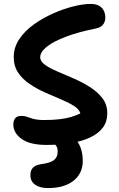

<svg xmlns="http://www.w3.org/2000/svg" viewBox="-20 -730 606 979"><path d="M217 9Q133 9 90.5 -21.5Q48 -52 48 -95Q48 -115 57.5 -127Q67 -139 88 -139Q102 -139 112.5 -136Q123 -133 135 -128.5Q147 -124 163.5 -121Q180 -118 204 -118Q249 -118 283 -122Q317 -126 342.5 -133.5Q368 -141 390 -152Q383 -174 355.5 -191Q328 -208 289.5 -224Q251 -240 209.5 -258.5Q168 -277 131.5 -301.5Q95 -326 72.5 -359.5Q50 -393 50 -439Q50 -488 78 -530Q106 -572 152 -605Q198 -638 251 -661.5Q304 -685 354.5 -697.5Q405 -710 442 -710Q469 -710 485.5 -700.5Q502 -691 509.5 -675Q517 -659 517 -640Q517 -619 505 -604Q493 -589 466 -584Q380 -567 316.5 -543Q253 -519 219 -492Q185 -465 185 -438Q185 -417 209.5 -399.5Q234 -382 273 -365.5Q312 -349 355.5 -330Q399 -311 438 -286.5Q477 -262 502 -229.5Q527 -197 527 -152Q527 -110 505 -80Q483 -50 441.5 -30Q400 -10 343.5 -0.5Q287 9 217 9ZM224 229Q184 229 159.5 212Q135 195 135 163Q135 140 147 126Q159 112 190 107Q237 101 255.5 86Q274 71 274 44Q274 26 268.5 17Q263 8 256.5 2.5Q250 -3 245 -8.5Q240 -14 240 -25Q240 -36 250.5 -45Q261 -54 283 -54Q336 -54 369 -15Q402 24 402 91Q402 154 355 191.5Q308 229 224 229Z"/></svg>

Font: Shantell Sans SemiBold
Style: Regular
Weight: 600
Designer: Stephen Nixon, Anya Danilova, Shantell Martin
Foundry: Arrow Type
Version: Version 1.011;[c5ecc13dd]